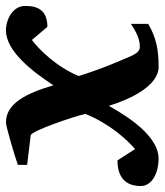

<svg xmlns="http://www.w3.org/2000/svg" viewBox="8 -566 552 644"><g transform="rotate(-90 284.0 -244.0)"><path d="M586 -437C586 -474 545 -500 504 -500C434 -500 366 -411 320 -341C291 -438 257 -500 195 -500C181 -500 77 -469 53 -460V-429L152 -417C167 -415 215 -273 224 -234C193 -156 141 -97 106 -67L68 -126C-7 -126 -18 -79 -18 -48C-18 -9 28 12 74 12C162 12 236 -130 251 -155C272 -86 317 12 382 12C440 12 480 4 526 -23V-81C482 -51 459 -51 448 -51C425 -51 417 -85 399 -125C381 -166 358 -232 351 -256C382 -331 440 -389 472 -413L516 -361C584 -361 586 -411 586 -437Z"/></g></svg>

Font: Veleka
Style: Bold Italic
Weight: 700
Italic angle: -12°
Designer: Stefan Peev, Context Ltd, 2016; SIL International, 1997-2014.
Foundry: Stefan Peev, Context Ltd, 2016
Version: Version 5.000